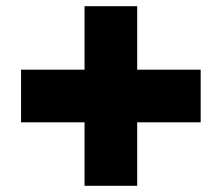

<svg xmlns="http://www.w3.org/2000/svg" viewBox="-20 -600 716 620"><path d="M253 0V-205H48V-375H253V-580H423V-375H628V-205H423V0Z"/></svg>

Font: M PLUS 2 Thin Black
Style: Regular
Weight: 900
Version: Version 1.001